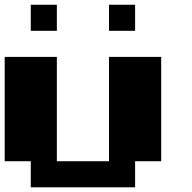

<svg xmlns="http://www.w3.org/2000/svg" viewBox="-20 -798 818 818"><path d="M111.1 -111.1H0V-555.6H222.2V-111.1H444.4V-555.6H666.7V-111.1H555.6V0H111.1ZM222.2 -666.7H111.1V-777.8H222.2ZM555.6 -666.7H444.4V-777.8H555.6Z"/></svg>

Font: Pixeloid Sans
Style: Bold
Weight: 700
Monospace: yes
Designer: GGBot
Version: 0.3